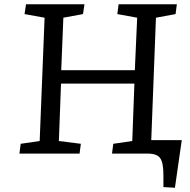

<svg xmlns="http://www.w3.org/2000/svg" viewBox="-20 -720 892 900"><path d="M71 0 77 -46 166 -59 189 -637 95 -654 102 -700H376L369 -654L277 -637L267 -391H612L623 -637L530 -654L536 -700H809L803 -654L711 -637L689 -63H832L800 160L746 157V100Q746 43 731 21.5Q716 0 673 0H505L511 -46L600 -59L610 -328H266L256 -59L359 -46L353 0Z"/></svg>

Font: Literata 7pt
Style: Italic
Weight: 400
Italic angle: -2°
Designer: Latin by Veronika Burian and Jose Scaglione. Greek by Irene Vlachou. Cyrillic by Vera Evstafieva
Foundry: TypeTogether
Version: Version 3.002